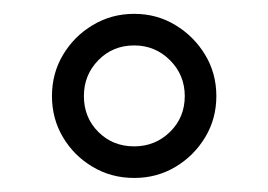

<svg xmlns="http://www.w3.org/2000/svg" viewBox="-20 -809 385 276"><path d="M291 -670.9Q291 -638.2 274.9 -611.6Q258.8 -585 232.2 -569.1Q205.6 -553.2 172.9 -553.2Q140.1 -553.2 113.3 -569.1Q86.4 -585 70.6 -611.6Q54.7 -638.2 54.7 -670.9Q54.7 -703.6 70.6 -730.2Q86.4 -756.8 113.3 -772.9Q140.1 -789.1 172.9 -789.1Q205.6 -789.1 232.2 -772.9Q258.8 -756.8 274.9 -730.2Q291 -703.6 291 -670.9ZM245.6 -670.9Q245.6 -701.2 224.4 -722.4Q203.1 -743.7 172.9 -743.7Q142.1 -743.7 121.3 -722.4Q100.6 -701.2 100.6 -670.9Q100.6 -640.1 121.3 -619.4Q142.1 -598.6 172.9 -598.6Q203.1 -598.6 224.4 -619.4Q245.6 -640.1 245.6 -670.9Z"/></svg>

Font: Estedad-FD Medium
Style: Regular
Weight: 500
Designer: Amin Abedi
Version: Version 7.3